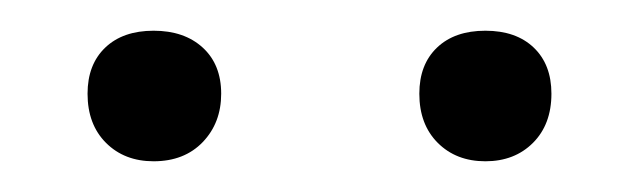

<svg xmlns="http://www.w3.org/2000/svg" viewBox="-20 -692 416 125"><path d="M37 -631Q37 -650 48.5 -661Q60 -672 80 -672Q100 -672 112 -661Q124 -650 124 -631Q124 -612 112 -599.5Q100 -587 80 -587Q61 -587 49 -599Q37 -611 37 -631ZM253 -631Q253 -650 264.5 -661Q276 -672 296 -672Q316 -672 327.5 -661Q339 -650 339 -631Q339 -611 327 -599Q315 -587 296 -587Q277 -587 265 -599Q253 -611 253 -631Z"/></svg>

Font: Mali ExtraLight
Style: Regular
Weight: 275
Version: Version 1.000; ttfautohint (v1.6)